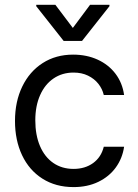

<svg xmlns="http://www.w3.org/2000/svg" viewBox="-20 -763 569 794"><path d="M42 -262.7Q42 -342.8 72 -405Q102.1 -467.3 156.5 -502.2Q210.9 -537.1 282.2 -537.1Q338.4 -537.1 383.8 -516.4Q429.2 -495.6 457.8 -457.8Q486.3 -419.9 493.2 -370.1H409.2Q403.3 -395.5 386.7 -416.5Q370.1 -437.5 344 -450.2Q317.9 -462.9 284.2 -462.9Q237.3 -462.9 201.4 -438.5Q165.5 -414.1 145.8 -369.4Q126 -324.7 126 -265.6Q126 -204.6 145.3 -159.2Q164.6 -113.8 200.4 -89.1Q236.3 -64.5 284.2 -64.5Q331.5 -64.5 365 -88.6Q398.4 -112.8 409.2 -156.2H493.2Q486.3 -108.4 459 -70.6Q431.6 -32.7 386.7 -11Q341.8 10.7 284.2 10.7Q210.4 10.7 155.5 -24.2Q100.6 -59.1 71.3 -121.1Q42 -183.1 42 -262.7ZM281.2 -647.5 352.5 -743.2H432.6V-737.3L319.3 -593.8H243.2L129.9 -737.3V-743.2H209Z"/></svg>

Font: Pretendard Std
Style: Regular
Weight: 400
Designer: Base glyphs from Inter by Rasmus Andersson; Hangeul glyphs from Noto Sans CJK(Source Han Sans) by Jang Soo-young and Kan
Foundry: Kil Hyung-jin
Version: Version 1.309